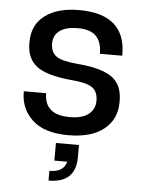

<svg xmlns="http://www.w3.org/2000/svg" viewBox="-54 -585 632 847"><g transform="rotate(5 262.0 -161.5)"><path d="M373 -150Q373 -192 346 -209.5Q319 -227 250 -232Q144 -242 100 -276Q56 -310 56 -376V-383Q56 -459 111.5 -500.5Q167 -542 262 -542Q469 -542 469 -362V-358H370Q370 -409 345 -435.5Q320 -462 262 -462Q212 -462 184 -442Q156 -422 156 -385Q156 -347 180.5 -329Q205 -311 274 -305Q378 -297 426.5 -264.5Q475 -232 475 -158V-152Q475 -77 419.5 -32.5Q364 12 262 12Q155 12 102.5 -37.5Q50 -87 50 -160V-164H149Q149 -68 262 -68Q316 -68 344.5 -90Q373 -112 373 -150ZM313 105Q313 219 193 219V176Q256 176 268 129H211V51H313Z"/></g></svg>

Font: Coupeur_Texte
Style: Regular
Weight: 400
Designer: Léa Rolland
Version: Version 1.000;PS 001.000;hotconv 1.0.88;makeotf.lib2.5.64775